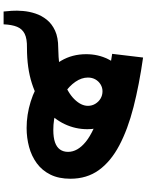

<svg xmlns="http://www.w3.org/2000/svg" viewBox="109 -810 834 1093"><g transform="rotate(90 526.5 -264.0)"><path d="M46 133Q44 116 42 87Q40 58 43 22.5Q46 -13 57.5 -48Q69 -83 92.5 -112.5Q116 -142 155 -160Q194 -178 253 -178V0Q201 -1 173 13Q145 27 133 56.5Q121 86 119 133ZM709 2Q634 2 559.5 -21Q485 -44 424 -88Q363 -132 326 -195Q289 -258 289 -337Q289 -405 317 -461.5Q345 -518 392.5 -552.5Q440 -587 499 -587Q545 -587 584 -567Q623 -547 653 -513Q683 -479 699.5 -435.5Q716 -392 716 -344Q716 -276 687 -214.5Q658 -153 600 -104.5Q542 -56 455 -28Q368 0 253 0V-178Q360 -179 433.5 -205Q507 -231 545 -269.5Q583 -308 583 -347Q583 -370 571.5 -389Q560 -408 541.5 -419Q523 -430 500 -430Q479 -430 461 -419Q443 -408 432.5 -389.5Q422 -371 422 -347Q422 -311 446 -276Q470 -241 512 -212.5Q554 -184 607.5 -167Q661 -150 720 -150Q763 -150 790.5 -159.5Q818 -169 831.5 -188Q845 -207 845 -234Q845 -288 788 -334.5Q731 -381 608.5 -418.5Q486 -456 287 -485L308 -661Q463 -639 590 -606.5Q717 -574 808.5 -525.5Q900 -477 949 -409Q998 -341 998 -247Q998 -181 974.5 -133.5Q951 -86 910 -56Q869 -26 817 -12Q765 2 709 2Z"/></g></svg>

Font: Alexandria
Style: Bold
Weight: 700
Designer: Mohamed Gaber
Foundry: Kief Type Foundry
Version: Version 5.100